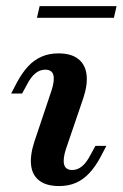

<svg xmlns="http://www.w3.org/2000/svg" viewBox="-20 -605 406 636"><path d="M198.4 -111.3Q187.9 -79 192.3 -60.5Q196.8 -41.9 219.4 -41.9Q237.1 -41.9 252 -54.4Q266.9 -66.9 279.8 -91.9L296 -121.8H332.3L312.9 -84.7Q296 -53.2 276.2 -31.9Q256.5 -10.5 231.9 0.4Q207.3 11.3 175.8 11.3Q133.9 11.3 110.5 -6.5Q87.1 -24.2 83.1 -56.9Q79 -89.5 93.5 -134.7L150.8 -305.6Q161.3 -337.9 156.9 -356Q152.4 -374.2 129.8 -374.2Q112.1 -374.2 97.2 -362.1Q82.3 -350 69.4 -325L53.2 -295.2H16.9L36.3 -332.3Q53.2 -363.7 73 -385.1Q92.7 -406.5 117.7 -417.3Q142.7 -428.2 173.4 -428.2Q215.3 -428.2 238.7 -410.1Q262.1 -391.9 266.5 -359.3Q271 -326.6 256.5 -281.5ZM102.4 -546 111.3 -584.7H366.1L357.3 -546Z"/></svg>

Font: Playfair 9pt
Style: Bold Italic
Weight: 700
Italic angle: -15.6°
Designer: Claus Eggers Sørensen
Foundry: Claus Eggers Sørensen
Version: Version 2.203